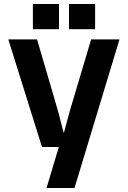

<svg xmlns="http://www.w3.org/2000/svg" viewBox="-20 -759 645 969"><path d="M22 -560.1H167L273.9 -194.8L300.8 -90.8H303.2L331.1 -194.8L439.9 -560.1H583L356 189.9H214.8L276.9 -17.1H191.9ZM146 -611.8V-738.8H277.8V-611.8ZM328.1 -611.8V-738.8H460V-611.8Z"/></svg>

Font: TASA Explorer
Style: Bold
Weight: 700
Designer: Weizhong Zhang
Foundry: Local Remote
Version: Version 1.000;Glyphs 3.1.2 (3151)